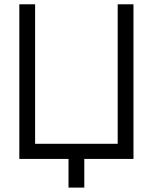

<svg xmlns="http://www.w3.org/2000/svg" viewBox="-20 -740 712 894"><path d="M299 133.5V0H70V-720H143.5V-70.5H528V-720H601.5V0H372.5V133.5Z"/></svg>

Font: Vela Sans
Style: Regular
Weight: 400
Designer: Principal design: Mikhail Sharanda - project Manrope.
Design modification: Ravid Balaliev
Foundry: Mikhail Sharanda
Version: Version 1.001